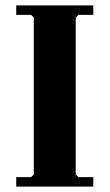

<svg xmlns="http://www.w3.org/2000/svg" viewBox="-20 -690 405 710"><path d="M325 -635H270L260 -625V-45L270 -35H325V0H40V-35H95L105 -45V-625L95 -635H40V-670H325Z"/></svg>

Font: Brygada 1918
Style: Regular
Weight: 400
Designer: Mateusz Machalski | Borys Kosmynka | Przemek Hoffer
Foundry: NIEPODLEGLA 2018
Version: Version 3.006